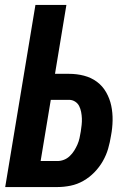

<svg xmlns="http://www.w3.org/2000/svg" viewBox="-20 -755 540 775"><path d="M1 0 123 -735H248L202 -457H259Q290 -457 319 -449.5Q348 -442 371 -425Q394 -408 408.5 -382.5Q423 -357 429 -328.5Q435 -300 434.5 -269Q434 -238 428 -207Q424 -181 416.5 -155Q409 -129 395 -104.5Q381 -80 361 -59.5Q341 -39 316.5 -25Q292 -11 265 -5.5Q238 0 212 0ZM144 -105H212Q225 -105 238 -110Q251 -115 261.5 -125Q272 -135 279.5 -147Q287 -159 292.5 -171.5Q298 -184 301 -197.5Q304 -211 306 -224Q308 -237 309.5 -250.5Q311 -264 310.5 -277Q310 -290 307.5 -303Q305 -316 299.5 -327Q294 -338 283 -345Q272 -352 259 -352H185Z"/></svg>

Font: Iosevka SS04 Extrabold
Style: Italic
Weight: 800
Italic angle: -9°
Monospace: yes
Designer: Belleve Invis
Foundry: Belleve Invis
Version: Version 19.0.0; ttfautohint (v1.8.4)